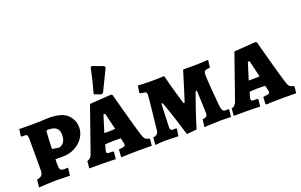

<svg xmlns="http://www.w3.org/2000/svg" viewBox="-93 -1183 2487 1588"><g transform="rotate(-20 1151.0 -389.0)"><path d="M34 -60Q66 -65 77.5 -79Q89 -93 89 -125V-396Q89 -420 84 -429Q79 -438 66 -438L37 -437L30 -445L38 -503L151 -502Q188 -502 231.5 -504Q275 -506 292 -507Q415 -507 462 -459.5Q509 -412 509 -348Q509 -300 481 -258Q453 -216 405.5 -191Q358 -166 305 -166H234L233 -123Q233 -88 241 -76Q249 -64 274 -64Q284 -64 293 -65Q302 -66 305 -66L308 -60L300 3Q285 3 247 1.5Q209 0 176 0Q151 0 98 3Q45 6 27 7ZM355 -339Q355 -380 332 -398.5Q309 -417 258 -417Q249 -417 246.5 -414Q244 -411 243 -401Q237 -319 236 -255L298 -246Q327 -254 341 -277Q355 -300 355 -339Z M751 -1 755 -63Q784 -66 795 -68Q806 -70 809.5 -74.5Q813 -79 813 -89Q813 -93 812 -97.5Q811 -102 810 -106L801 -144Q779 -145 733 -145Q719 -145 689 -143Q671 -141 663 -141L651 -101Q648 -88 648 -82Q648 -71 653.5 -67.5Q659 -64 677 -64H703L710 -57L703 4Q691 3 655 2Q619 1 577 1H471L477 -62Q493 -66 504 -76.5Q515 -87 522 -107L659 -498L849 -511L860 -503Q872 -456 910.5 -315.5Q949 -175 968 -115Q976 -88 988 -76Q1000 -64 1022 -62L1027 -55L1021 2L909 1Q862 1 816 2.5Q770 4 757 5ZM735 -231Q752 -231 784 -233L749 -379H734L688 -231ZM715 -563Q748 -680 768 -781L780 -788L877 -752L884 -738L791 -546L772 -541Z M1225 -299H1215Q1214 -269 1211 -199.5Q1208 -130 1207 -90Q1207 -76 1213.5 -70Q1220 -64 1234 -64L1258 -65L1264 -60L1255 3Q1241 3 1206.5 1.5Q1172 0 1143 0Q1121 0 1091 2Q1061 4 1051 6L1056 -59Q1080 -62 1091.5 -73.5Q1103 -85 1105 -112Q1110 -157 1122.5 -273.5Q1135 -390 1135 -403Q1135 -418 1131.5 -424Q1128 -430 1117.5 -432.5Q1107 -435 1080 -438L1074 -445L1083 -506Q1096 -505 1131 -503.5Q1166 -502 1198 -502Q1234 -502 1268 -503Q1302 -504 1314 -505Q1334 -424 1357.5 -343.5Q1381 -263 1388 -240H1398Q1406 -263 1431 -343Q1456 -423 1480 -502Q1499 -503 1513.5 -502.5Q1528 -502 1538 -502H1567Q1600 -502 1616 -503Q1644 -504 1666.5 -505Q1689 -506 1696 -507L1701 -504L1694 -441Q1660 -439 1649 -431Q1638 -423 1638 -400Q1638 -368 1644.5 -281Q1651 -194 1657 -133Q1660 -94 1668.5 -79.5Q1677 -65 1696 -65L1720 -66L1725 -60L1718 2L1629 0Q1599 0 1544 2.5Q1489 5 1483 6L1491 -60Q1515 -62 1525 -71Q1535 -80 1535 -98Q1535 -119 1531.5 -195.5Q1528 -272 1527 -299H1517Q1509 -281 1477.5 -190.5Q1446 -100 1415 2L1327 10Q1293 -102 1263 -192.5Q1233 -283 1225 -299Z M2022 -1 2026 -63Q2055 -66 2066 -68Q2077 -70 2080.5 -74.5Q2084 -79 2084 -89Q2084 -93 2083 -97.5Q2082 -102 2081 -106L2072 -144Q2050 -145 2004 -145Q1990 -145 1960 -143Q1942 -141 1934 -141L1922 -101Q1919 -88 1919 -82Q1919 -71 1924.5 -67.5Q1930 -64 1948 -64H1974L1981 -57L1974 4Q1962 3 1926 2Q1890 1 1848 1H1742L1748 -62Q1764 -66 1775 -76.5Q1786 -87 1793 -107L1930 -498L2120 -511L2131 -503Q2143 -456 2181.5 -315.5Q2220 -175 2239 -115Q2247 -88 2259 -76Q2271 -64 2293 -62L2298 -55L2292 2L2180 1Q2133 1 2087 2.5Q2041 4 2028 5ZM2006 -231Q2023 -231 2055 -233L2020 -379H2005L1959 -231Z"/></g></svg>

Font: Alegreya SC ExtraBold
Style: Regular
Weight: 800
Designer: Juan Pablo del Peral
Foundry: Huerta Tipografica
Version: Version 2.007; ttfautohint (v1.6)